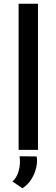

<svg xmlns="http://www.w3.org/2000/svg" viewBox="-20 -797 300 1021"><path d="M79 -777H182V0H79ZM99 204 46 168Q70 148 80 109.5Q90 71 84 34L175 35Q180 62 172.5 94.5Q165 127 146.5 156.5Q128 186 99 204Z"/></svg>

Font: Josefin Sans Thin Medium
Style: Regular
Weight: 500
Version: Version 2.000